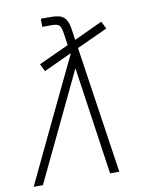

<svg xmlns="http://www.w3.org/2000/svg" viewBox="-93 -797 676 859"><g transform="rotate(-10 245.0 -367.5)"><path d="M-10 0Q56 -139 122.5 -278Q189 -417 256 -556L255 -559L130 -501L113 -535L250 -598L242 -652Q240 -661 238.5 -670Q237 -679 232 -686Q227 -693 218 -695.5Q209 -698 199 -698H152V-735H199Q216 -735 232.5 -731.5Q249 -728 259.5 -716.5Q270 -705 274.5 -689Q279 -673 281 -657L287 -615L416 -675L433 -641L293 -577L379 0H337L266 -490L32 0Z"/></g></svg>

Font: Iosevka SS04 Extralight
Style: Italic
Weight: 200
Italic angle: -9°
Monospace: yes
Designer: Belleve Invis
Foundry: Belleve Invis
Version: Version 19.0.0; ttfautohint (v1.8.4)